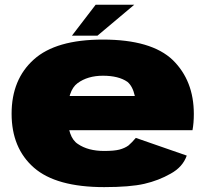

<svg xmlns="http://www.w3.org/2000/svg" viewBox="-20 -760 852 786"><path d="M406.5 6V-142Q340.5 -142 299 -170.5Q256.5 -197.5 256.5 -293.5Q256.5 -389.5 297.5 -419.5Q339 -450 401.5 -450Q465.5 -450 501.5 -425Q523 -407.5 532 -367H236V-227H768Q773.5 -256 773.5 -293.5Q773.5 -429.5 687.5 -514Q600 -598 401 -598Q209 -598 118.5 -516.5Q27.5 -435 27.5 -294.5Q27.5 -153.5 119 -73.5Q210 6 406.5 6ZM406.5 -142V6Q512.5 6 571 -7.5Q629.5 -21 678.5 -49Q728 -76 744.5 -123L536 -195.5Q520.5 -177 506 -164.5Q491 -153.5 468.5 -147.5Q446.5 -142 406.5 -142ZM274.5 -614H379L529.5 -740.5H371.5Z"/></svg>

Font: Anybody SemiExpanded Black
Style: Regular
Weight: 900
Width: 6
Version: Version 1.113;gftools[0.9.25]